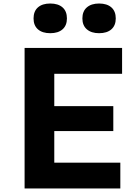

<svg xmlns="http://www.w3.org/2000/svg" viewBox="-20 -1073 790 1093"><path d="M120 0V-800H675V-653H289V-469H625V-327H289V-147H665V0ZM266 -884Q221 -884 196 -906Q171 -928 171 -968Q171 -1009 196 -1031Q221 -1053 266 -1053Q311 -1053 336 -1031Q361 -1009 361 -968Q361 -928 336 -906Q311 -884 266 -884ZM544 -884Q500 -884 474.5 -906Q449 -928 449 -968Q449 -1009 474.5 -1031Q500 -1053 544 -1053Q589 -1053 614 -1031Q639 -1009 639 -968Q639 -928 614 -906Q589 -884 544 -884Z"/></svg>

Font: Martian Mono SemiExpanded SemiExpanded
Style: Bold
Weight: 700
Width: 6
Monospace: yes
Version: Version 1.000